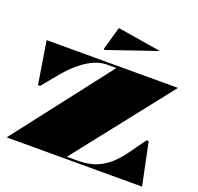

<svg xmlns="http://www.w3.org/2000/svg" viewBox="-158 -1122 1335 1294"><g transform="rotate(20 510.0 -475.5)"><path d="M20 0 555 -692H487Q445 -692 400.5 -673.5Q356 -655 310 -619Q264 -583 216 -528L113 -403H98L49 -708H991L446 -16H524Q591 -16 644 -34Q697 -52 742.5 -90.5Q788 -129 832 -191L913 -304H928L991 0ZM438 -779 431 -784 479 -951 791 -900Z"/></g></svg>

Font: Kalnia SemiExpanded
Style: Bold
Weight: 700
Width: 6
Designer: Frida Medrano
Foundry: Frida Medrano
Version: Version 1.105